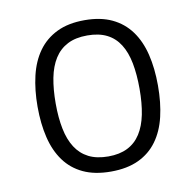

<svg xmlns="http://www.w3.org/2000/svg" viewBox="-66 -594 689 677"><g transform="rotate(-10 278.5 -256.0)"><path d="M494.1 -254.9Q494.1 -193.8 482.4 -144.3Q470.7 -94.7 444.8 -59.1Q418.9 -23.4 377.9 -4.2Q336.9 15.1 278.8 15.1Q220.7 15.1 179.7 -4.2Q138.7 -23.4 112.8 -59.1Q86.9 -94.7 75 -144.3Q63 -193.8 63 -254.9Q63 -314.5 74.7 -364.5Q86.4 -414.6 112.3 -450.7Q138.2 -486.8 179.2 -506.8Q220.2 -526.9 278.8 -526.9Q335.9 -526.9 376.7 -507.6Q417.5 -488.3 443.6 -452.6Q469.7 -417 481.9 -366.9Q494.1 -316.9 494.1 -254.9ZM428.2 -254.9Q428.2 -306.6 420.4 -347.2Q412.6 -387.7 395 -415.5Q377.4 -443.4 348.9 -457.8Q320.3 -472.2 278.8 -472.2Q236.8 -472.2 208 -457.3Q179.2 -442.4 161.4 -414.3Q143.6 -386.2 135.7 -345.9Q127.9 -305.7 127.9 -254.9Q127.9 -204.1 136 -164.1Q144 -124 161.9 -96.2Q179.7 -68.4 208.5 -53.7Q237.3 -39.1 278.8 -39.1Q319.3 -39.1 347.9 -53.5Q376.5 -67.9 394.3 -95.7Q412.1 -123.5 420.2 -163.6Q428.2 -203.6 428.2 -254.9Z"/></g></svg>

Font: Clear Sans Light
Style: Regular
Weight: 300
Foundry: Intel Corporation
Version: Version 1.00